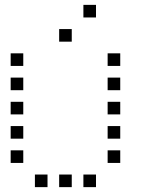

<svg xmlns="http://www.w3.org/2000/svg" viewBox="-20 -796 640 792"><path d="M325 -776Q324 -776 324 -776Q324 -776 324 -775V-725Q324 -724 324 -724Q324 -724 325 -724H375Q376 -724 376 -724Q376 -724 376 -725V-775Q376 -776 376 -776Q376 -776 375 -776ZM225 -676Q224 -676 224 -676Q224 -676 224 -675V-625Q224 -624 224 -624Q224 -624 225 -624H275Q276 -624 276 -624Q276 -624 276 -625V-675Q276 -676 276 -676Q276 -676 275 -676ZM25 -576Q24 -576 24 -576Q24 -576 24 -575V-525Q24 -524 24 -524Q24 -524 25 -524H75Q76 -524 76 -524Q76 -524 76 -525V-575Q76 -576 76 -576Q76 -576 75 -576ZM425 -576Q424 -576 424 -576Q424 -576 424 -575V-525Q424 -524 424 -524Q424 -524 425 -524H475Q476 -524 476 -524Q476 -524 476 -525V-575Q476 -576 476 -576Q476 -576 475 -576ZM25 -476Q24 -476 24 -476Q24 -476 24 -475V-425Q24 -424 24 -424Q24 -424 25 -424H75Q76 -424 76 -424Q76 -424 76 -425V-475Q76 -476 76 -476Q76 -476 75 -476ZM425 -476Q424 -476 424 -476Q424 -476 424 -475V-425Q424 -424 424 -424Q424 -424 425 -424H475Q476 -424 476 -424Q476 -424 476 -425V-475Q476 -476 476 -476Q476 -476 475 -476ZM25 -376Q24 -376 24 -376Q24 -376 24 -375V-325Q24 -324 24 -324Q24 -324 25 -324H75Q76 -324 76 -324Q76 -324 76 -325V-375Q76 -376 76 -376Q76 -376 75 -376ZM425 -376Q424 -376 424 -376Q424 -376 424 -375V-325Q424 -324 424 -324Q424 -324 425 -324H475Q476 -324 476 -324Q476 -324 476 -325V-375Q476 -376 476 -376Q476 -376 475 -376ZM25 -276Q24 -276 24 -276Q24 -276 24 -275V-225Q24 -224 24 -224Q24 -224 25 -224H75Q76 -224 76 -224Q76 -224 76 -225V-275Q76 -276 76 -276Q76 -276 75 -276ZM425 -276Q424 -276 424 -276Q424 -276 424 -275V-225Q424 -224 424 -224Q424 -224 425 -224H475Q476 -224 476 -224Q476 -224 476 -225V-275Q476 -276 476 -276Q476 -276 475 -276ZM25 -176Q24 -176 24 -176Q24 -176 24 -175V-125Q24 -124 24 -124Q24 -124 25 -124H75Q76 -124 76 -124Q76 -124 76 -125V-175Q76 -176 76 -176Q76 -176 75 -176ZM425 -176Q424 -176 424 -176Q424 -176 424 -175V-125Q424 -124 424 -124Q424 -124 425 -124H475Q476 -124 476 -124Q476 -124 476 -125V-175Q476 -176 476 -176Q476 -176 475 -176ZM125 -76Q124 -76 124 -76Q124 -76 124 -75V-25Q124 -24 124 -24Q124 -24 125 -24H175Q176 -24 176 -24Q176 -24 176 -25V-75Q176 -76 176 -76Q176 -76 175 -76ZM225 -76Q224 -76 224 -76Q224 -76 224 -75V-25Q224 -24 224 -24Q224 -24 225 -24H275Q276 -24 276 -24Q276 -24 276 -25V-75Q276 -76 276 -76Q276 -76 275 -76ZM325 -76Q324 -76 324 -76Q324 -76 324 -75V-25Q324 -24 324 -24Q324 -24 325 -24H375Q376 -24 376 -24Q376 -24 376 -25V-75Q376 -76 376 -76Q376 -76 375 -76Z"/></svg>

Font: Doto
Style: Regular
Weight: 400
Monospace: yes
Version: Version 1.000